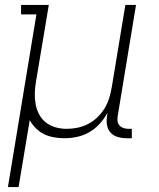

<svg xmlns="http://www.w3.org/2000/svg" viewBox="-20 -550 640 775"><path d="M12 205 127 -492H65V-530H177L125 -219Q121 -196 120.5 -173Q120 -150 124 -128.5Q128 -107 138.5 -87.5Q149 -68 166 -55Q183 -42 204.5 -36Q226 -30 249 -30Q271 -30 293 -34.5Q315 -39 335.5 -49.5Q356 -60 373 -76.5Q390 -93 402 -112.5Q414 -132 420.5 -153.5Q427 -175 431 -197L486 -530H529L455 -81Q453 -71 454.5 -61Q456 -51 462 -44Q468 -37 477.5 -33.5Q487 -30 497 -30H512V8H491Q473 8 455.5 3Q438 -2 426.5 -14.5Q415 -27 412 -45Q409 -63 412 -81L414 -95Q401 -71 382.5 -50.5Q364 -30 340.5 -16.5Q317 -3 291 2.5Q265 8 240 8Q218 8 196.5 4Q175 0 157 -9Q139 -18 124.5 -32.5Q110 -47 100 -65L55 205Z"/></svg>

Font: Iosevka Curly Slab XLtEx
Style: Italic
Weight: 200
Width: 7
Italic angle: -9°
Monospace: yes
Designer: Belleve Invis
Foundry: Belleve Invis
Version: Version 11.1.0; ttfautohint (v1.8.3)